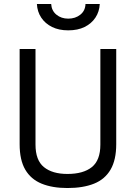

<svg xmlns="http://www.w3.org/2000/svg" viewBox="-20 -938 685 968"><path d="M320 10Q244 10 190 -12Q136 -34 107.5 -82.5Q79 -131 79 -211V-691H159V-209Q159 -130 201.5 -95.5Q244 -61 320 -61Q400 -61 443 -95.5Q486 -130 486 -209V-691H566V-211Q566 -132 537.5 -83Q509 -34 454 -12Q399 10 320 10ZM324 -785Q277 -785 242.5 -802Q208 -819 188 -849Q168 -879 166 -918H238Q240 -884 264.5 -864Q289 -844 324 -844Q360 -844 385 -864Q410 -884 411 -918H483Q481 -879 461 -849Q441 -819 406.5 -802Q372 -785 324 -785Z"/></svg>

Font: Cairo Play
Style: Regular
Weight: 400
Designer: Mohamed Gaber, Accademia di Belle Arti di Urbino
Foundry: Kief Type Foundry, Accademia di Belle Arti di Urbino
Version: Version 3.119